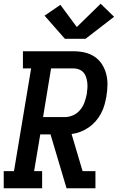

<svg xmlns="http://www.w3.org/2000/svg" viewBox="-27 -1010 647 1030"><path d="M-7 0V-92H48L140 -643H96V-735H368Q398 -735 427 -728.5Q456 -722 480 -706Q504 -690 519.5 -666Q535 -642 542.5 -614Q550 -586 549.5 -555Q549 -524 544 -494Q540 -471 533.5 -447.5Q527 -424 515 -401.5Q503 -379 486.5 -360Q470 -341 449 -326.5Q428 -312 404.5 -303Q381 -294 357 -291L416 -92H485V0H330L244 -289H189L156 -92H199V0ZM204 -382H321Q344 -382 366 -392Q388 -402 403.5 -421Q419 -440 427 -463Q435 -486 439 -508Q441 -523 442 -538.5Q443 -554 441 -569Q439 -584 434.5 -597.5Q430 -611 420.5 -621.5Q411 -632 397 -637.5Q383 -643 368 -643H247ZM321 -802 212 -926 297 -984 385 -865 513 -990 585 -920 432 -802Z"/></svg>

Font: Iosevka Slab SmBdExObl
Style: Regular
Weight: 600
Width: 7
Italic angle: -9°
Monospace: yes
Designer: Belleve Invis
Foundry: Belleve Invis
Version: Version 11.1.0; ttfautohint (v1.8.3)